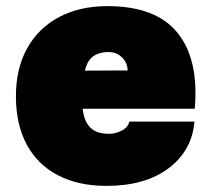

<svg xmlns="http://www.w3.org/2000/svg" viewBox="-20 -595 690 627"><path d="M328 12Q235 12 168.5 -23Q102 -58 67 -123.5Q32 -189 32 -281Q32 -371 68.5 -437Q105 -503 172.5 -539Q240 -575 331 -575Q489 -575 559.5 -488Q630 -401 616 -240H198L200 -364L397 -365Q396 -390 378.5 -407.5Q361 -425 335 -425Q283 -425 265.5 -388Q248 -351 248 -271Q248 -234 256.5 -209Q265 -184 284 -171Q303 -158 336 -158Q358 -158 378.5 -169Q399 -180 402 -198H615Q607 -103 530.5 -45.5Q454 12 328 12Z"/></svg>

Font: Azeret Mono Thin Black
Style: Regular
Weight: 900
Version: Version 1.002